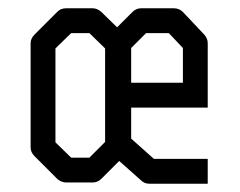

<svg xmlns="http://www.w3.org/2000/svg" viewBox="-20 -490 580 464"><path d="M482 -106V-46H341Q329 -46 321 -54L268 -101L225 -58Q216 -49 204 -49H140Q129 -49 119 -57L64 -112Q54 -122 54 -133V-386Q54 -397 64 -407L119 -462Q127 -470 140 -470H204Q214 -470 224 -462L263 -424L300 -461Q309 -470 321 -470H400Q413 -470 422 -461L474 -406Q482 -396.5 482 -386V-230H297V-155L352 -106ZM114 -146 152 -109H196L234 -147V-373L196 -410H152L114 -373ZM422 -290V-374L388 -410H333L297 -374V-290Z"/></svg>

Font: 3270 Nerd Font
Style: Regular
Weight: 400
Monospace: yes
Version: Version 3.0.1;Nerd Fonts 3.3.0